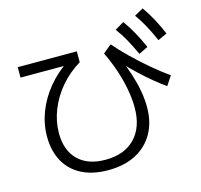

<svg xmlns="http://www.w3.org/2000/svg" viewBox="-126 -993 1252 1193"><g transform="rotate(-15 500.0 -397.0)"><path d="M427 61Q328 61 257.5 25Q187 -11 149.5 -78.5Q112 -146 112 -239Q112 -319 141.5 -396Q171 -473 226 -540Q281 -607 356 -657L369 -636H48V-703H428V-633Q355 -589 301.5 -526.5Q248 -464 218.5 -390Q189 -316 189 -240Q189 -129 251.5 -67.5Q314 -6 427 -6Q549 -6 617 -76.5Q685 -147 685 -273Q685 -328 673.5 -391Q662 -454 640 -519.5Q618 -585 588 -646L642 -691Q680 -646 732 -595.5Q784 -545 841.5 -496Q899 -447 954 -408L915 -349Q879 -374 839.5 -406.5Q800 -439 759 -477.5Q718 -516 675 -561L680 -581Q705 -526 723 -469.5Q741 -413 750.5 -359Q760 -305 760 -256Q760 -159 719.5 -87.5Q679 -16 604.5 22.5Q530 61 427 61ZM800 -587Q774 -643 750 -686.5Q726 -730 696 -770L754 -804Q785 -761 810 -715.5Q835 -670 859 -616ZM936 -639Q911 -696 887.5 -739.5Q864 -783 835 -823L892 -855Q923 -811 947.5 -765.5Q972 -720 995 -666Z"/></g></svg>

Font: M PLUS 1
Style: Regular
Weight: 400
Designer: Coji Morishita
Foundry: UNDERFOREST DESIGN
Version: Version 1.001